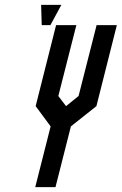

<svg xmlns="http://www.w3.org/2000/svg" viewBox="-20 -770 501 790"><path d="M208.3 0H125L188.3 -250L126.7 -333.3L210.8 -666.7H294.2L220 -375L251.7 -333.3L303.3 -375L377.5 -666.7H460.8L376.7 -333.3L271.7 -250ZM151.7 -666.7 149.2 -750H232.5L187.5 -666.7Z"/></svg>

Font: Yulong
Style: Italic
Weight: 400
Italic angle: -14.25°
Designer: GGBotNet
Foundry: f0n7.com
Version: 1.00